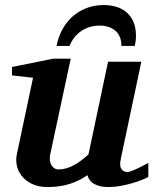

<svg xmlns="http://www.w3.org/2000/svg" viewBox="-20 -734 614 766"><path d="M571.8 -27.8Q561.5 -22.5 543.7 -15.4Q525.9 -8.3 504.2 -2.2Q482.4 3.9 459 8.1Q435.5 12.2 414.1 12.2Q388.2 12.2 372.1 6.8Q356 1.5 346.9 -6.1Q337.9 -13.7 334 -21.7Q330.1 -29.8 329.1 -35.2Q295.9 -12.2 257.3 0Q218.8 12.2 169.9 12.2Q132.8 12.2 107.2 -0.5Q81.5 -13.2 66.7 -32.2Q51.8 -51.3 47.1 -74Q42.5 -96.7 46.9 -117.2L111.8 -423.8L27.8 -433.1V-466.8L192.9 -500H262.2L180.2 -117.2Q177.7 -105.5 179 -94.7Q180.2 -84 184.6 -75.9Q189 -67.9 196.3 -63Q203.6 -58.1 212.9 -58.1Q229.5 -58.1 245.4 -62.7Q261.2 -67.4 276.1 -75.7Q291 -84 305.2 -94.7Q319.3 -105.5 333 -118.2L411.1 -487.8H543.9L461.9 -100.1Q456.1 -72.3 464.1 -60.1Q472.2 -47.9 487.8 -47.9Q491.7 -47.9 496.8 -49.1Q502 -50.3 511 -54Q520 -57.6 534.4 -64.7Q548.8 -71.8 571.8 -84ZM522.5 -591.8Q522.5 -581.5 521.2 -571Q520 -560.5 517.6 -550.8H464.4Q464.4 -590.8 440.4 -611.3Q416.5 -631.8 377.4 -631.8Q335.9 -631.8 304.4 -610.4Q272.9 -588.9 257.3 -550.8H205.6Q212.4 -586.4 228.8 -616.5Q245.1 -646.5 269.3 -668Q293.5 -689.5 325 -701.7Q356.4 -713.9 393.6 -713.9Q422.9 -713.9 446.5 -706.1Q470.2 -698.2 487.1 -682.9Q503.9 -667.5 513.2 -644.5Q522.5 -621.6 522.5 -591.8Z"/></svg>

Font: Charis SIL
Style: Bold Italic
Weight: 700
Italic angle: -11°
Foundry: SIL International
Version: Version 4.112